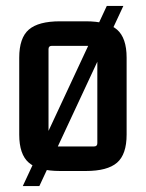

<svg xmlns="http://www.w3.org/2000/svg" viewBox="-20 -570 493 649"><path d="M341 -550H397L113 59H57ZM298 -415H155Q144 -415 144 -404V-86Q144 -75 155 -75H298Q309 -75 309 -86V-404Q309 -415 298 -415ZM45 -115V-375Q45 -442 77.5 -470Q110 -498 183 -498H270Q343 -498 375.5 -470Q408 -442 408 -375V-115Q408 -48 375.5 -20Q343 8 270 8H183Q110 8 77.5 -20Q45 -48 45 -115Z"/></svg>

Font: Gemunu Libre ExtraLight SemiBold
Style: Regular
Weight: 600
Version: Version 1.100